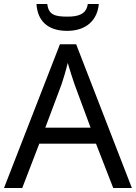

<svg xmlns="http://www.w3.org/2000/svg" viewBox="-20 -938 679 958"><path d="M473 -918H418C411 -866 369 -855 317 -855C256 -855 222 -863 216 -918H162C167 -836 216 -784 315 -784C411 -784 466 -838 473 -918ZM545 0H638L360 -717H279L0 0H91L176 -221H459ZM352 -517 432 -301H206L287 -517C295 -540 308 -583 318 -624C325 -599 346 -533 352 -517Z"/></svg>

Font: Noto Sans Bhaiksuki
Style: Regular
Weight: 400
Designer: Monotype Design Team
Foundry: Monotype Imaging Inc.
Version: Version 2.002